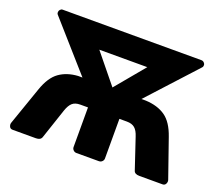

<svg xmlns="http://www.w3.org/2000/svg" viewBox="-117 -867 1182 1034"><g transform="rotate(20 474.5 -350.0)"><path d="M44 0Q31 0 26 -11.5Q21 -23 25 -34L101 -252Q127 -327 170.5 -358Q214 -389 277 -393H302L61 -666Q57 -670 57 -678Q57 -687 63 -693.5Q69 -700 77 -700H872Q881 -700 887.5 -693.5Q894 -687 894 -679Q894 -675 893 -671.5Q892 -668 888 -664L640 -393H665Q733 -390 777.5 -359Q822 -328 848 -252L924 -34Q928 -23 922.5 -11.5Q917 0 904 0H771Q743 0 738 -19L680 -192Q670 -224 653.5 -238Q637 -252 608 -252H565V-25Q565 -15 557.5 -7.5Q550 0 539 0H410Q400 0 392.5 -7.5Q385 -15 385 -25V-252H341Q312 -252 296 -238Q280 -224 269 -192L211 -19Q205 0 178 0ZM472 -398 611 -565H336Z"/></g></svg>

Font: DVN-Rubik
Style: Bold
Weight: 700
Designer: Hubert and Fischer
Foundry: Hubert & Fischer
Version: Version 2.102